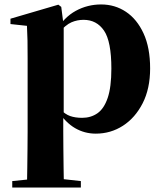

<svg xmlns="http://www.w3.org/2000/svg" viewBox="-20 -583 729 862"><path d="M35 259V230L143 219H244L343 230V259ZM101 259Q102 213 102.5 168.5Q103 124 103.5 83Q104 42 104 7V-320Q104 -369 103.5 -400Q103 -431 101 -467L27 -475V-499L242 -562L255 -552L265 -474L266 -468V-74L264 -60V6Q264 41 264.5 82.5Q265 124 265.5 168.5Q266 213 267 259ZM410 17Q360 17 317.5 -7.5Q275 -32 240 -85H228L249 -94Q272 -70 295 -62Q318 -54 349 -54Q388 -54 417.5 -74.5Q447 -95 463.5 -143.5Q480 -192 480 -275Q480 -397 447 -445.5Q414 -494 355 -494Q327 -494 301 -483Q275 -472 241 -433L224 -444H231Q268 -506 320.5 -534.5Q373 -563 434 -563Q496 -563 545.5 -530Q595 -497 624.5 -433Q654 -369 654 -276Q654 -185 620.5 -119.5Q587 -54 532 -18.5Q477 17 410 17Z"/></svg>

Font: Noto Serif TC ExtraLight Black
Style: Regular
Weight: 900
Version: Version 2.003-H1;hotconv 1.1.1;makeotfexe 2.6.0